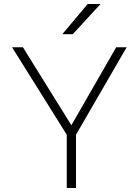

<svg xmlns="http://www.w3.org/2000/svg" viewBox="-20 -935 690 955"><path d="M312 -265 40 -700H94L335 -312L558 -700H610L358 -265V0H312ZM416 -915H480L342 -765H290Z"/></svg>

Font: PT Root UI Light
Style: Regular
Weight: 300
Designer: Vitaly Kuzmin
Foundry: ParaType Ltd.
Version: Version 2.000G